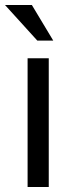

<svg xmlns="http://www.w3.org/2000/svg" viewBox="-42 -751 284 771"><path d="M68.8 -517.1H153.8V0H68.8ZM85.9 -731 171.9 -587.9H107.9L-22 -731Z"/></svg>

Font: XB Khoramshahr
Style: Regular
Weight: 400
Designer: Behnam
Foundry: Irmug
Version: Version 8.005 2009